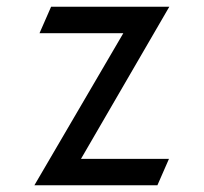

<svg xmlns="http://www.w3.org/2000/svg" viewBox="-20 -557 602 567"><path d="M219.2 -87.9H479L444.8 -9.8H81.5L344.2 -459H96.7L130.9 -537.1H480Z"/></svg>

Font: NovaMono
Style: Regular
Weight: 400
Monospace: yes
Version: Version 1.2